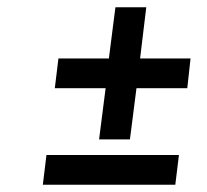

<svg xmlns="http://www.w3.org/2000/svg" viewBox="-20 -598 571 529"><path d="M383 -578 366 -437H505L496 -355H356L338 -214H253L271 -355H131L141 -437H280L298 -578ZM473 -171 463 -89H98L108 -171Z"/></svg>

Font: Josefin Sans
Style: Italic
Weight: 400
Italic angle: -7°
Designer: Santiago Orozco
Foundry: Typemade
Version: Version 2.000